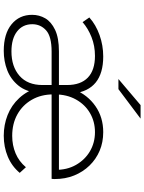

<svg xmlns="http://www.w3.org/2000/svg" viewBox="107 -872 769 1023"><g transform="rotate(90 491.5 -360.5)"><path d="M251 4Q160 4 109.5 -37.5Q59 -79 59 -147Q59 -185 77.5 -217Q96 -249 139 -269.5Q182 -290 254 -290H443V-251H255Q174 -251 141.5 -221.5Q109 -192 109 -148Q109 -97 147.5 -67Q186 -37 254 -37Q335 -37 384 -80Q433 -123 433 -202V-333Q433 -406 393.5 -444Q354 -482 278 -482Q224 -482 177.5 -463.5Q131 -445 98 -416L73 -452Q112 -487 167 -506.5Q222 -526 281 -526Q370 -526 419.5 -486Q469 -446 478 -366L458 -374Q486 -443 545.5 -484.5Q605 -526 684 -526Q738 -526 783 -507Q828 -488 862 -453Q896 -418 915 -371Q934 -324 934 -267Q934 -262 933.5 -258.5Q933 -255 933 -251H473V-290H906L885 -269Q886 -333 858.5 -381Q831 -429 785.5 -455.5Q740 -482 684 -482Q628 -482 582.5 -455.5Q537 -429 510 -380.5Q483 -332 483 -268V-259Q483 -195 511.5 -145.5Q540 -96 589.5 -68.5Q639 -41 704 -41Q754 -41 797 -59Q840 -77 871 -114L901 -81Q866 -39 814.5 -17.5Q763 4 703 4Q645 4 593 -16.5Q541 -37 502.5 -78.5Q464 -120 444 -183L476 -182Q469 -114 435.5 -73.5Q402 -33 354 -14.5Q306 4 251 4ZM401 -607 540 -725H612L455 -607Z"/></g></svg>

Font: Montserrat Thin Light
Style: Regular
Weight: 300
Version: Version 9.000